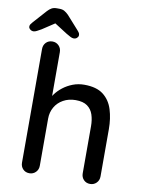

<svg xmlns="http://www.w3.org/2000/svg" viewBox="-120 -993 799 1062"><g transform="rotate(10 279.5 -462.5)"><path d="M335 -535Q404 -535 442 -505.5Q480 -476 495.5 -426Q511 -376 511 -316V-51Q511 -29 496.5 -14.5Q482 0 461 0Q439 0 425 -14.5Q411 -29 411 -51V-316Q411 -351 401.5 -380Q392 -409 368.5 -426Q345 -443 303 -443Q264 -443 233.5 -426Q203 -409 186.5 -380Q170 -351 170 -316V-51Q170 -29 155.5 -14.5Q141 0 120 0Q98 0 84 -14.5Q70 -29 70 -51V-689Q70 -711 84 -725.5Q98 -740 120 -740Q141 -740 155.5 -725.5Q170 -711 170 -689V-416L152 -406Q159 -428 175.5 -451Q192 -474 216.5 -493Q241 -512 271 -523.5Q301 -535 335 -535ZM134 -852 49 -796Q35 -788 24.5 -782.5Q14 -777 6 -777Q-5 -777 -13 -784Q-21 -791 -21 -799Q-21 -806 -18 -811Q-15 -816 -8 -824L60 -900Q71 -912 82.5 -918.5Q94 -925 111 -925H126Q143 -925 154.5 -918.5Q166 -912 178 -900L245 -825Q253 -816 255.5 -811Q258 -806 258 -799Q258 -791 250.5 -784Q243 -777 232 -777Q223 -777 213 -782.5Q203 -788 189 -796L103 -851Z"/></g></svg>

Font: Quicksand SemiBold
Style: Regular
Weight: 600
Designer: Andrew Paglinawan
Foundry: Andrew Paglinawan
Version: Version 3.006